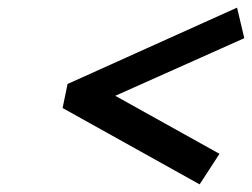

<svg xmlns="http://www.w3.org/2000/svg" viewBox="-20 -587 660 503"><path d="M157 -367 144 -304 503 -104 555 -184 282 -336 620 -487 601 -567Z"/></svg>

Font: LT Wave Text Medium Italic
Style: Regular
Weight: 500
Designer: Daniel Lyons
Version: Version 2.5 (Glyphs App)